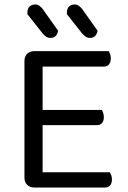

<svg xmlns="http://www.w3.org/2000/svg" viewBox="-20 -836 571 856"><path d="M133 0Q113 0 101 -12Q89 -24 89 -44V-564Q89 -584 101 -596Q113 -608 133 -608H465Q468 -603 471 -594.5Q474 -586 474 -576Q474 -559 466 -549Q458 -539 443 -539H170V-346H434Q437 -341 440 -332.5Q443 -324 443 -314Q443 -297 435 -287.5Q427 -278 412 -278H170V-68H470Q473 -63 476 -55Q479 -47 479 -36Q479 -19 471 -9.5Q463 0 448 0ZM102 -773V-777Q102 -798 112 -807Q122 -816 137 -816Q148 -816 156.5 -809.5Q165 -803 171 -795L239 -699Q233 -667 205 -667Q194 -667 185 -673Q176 -679 170 -687ZM278 -773V-777Q278 -797 287.5 -806.5Q297 -816 313 -816Q324 -816 332.5 -809.5Q341 -803 347 -795L415 -699Q409 -667 381 -667Q370 -667 361.5 -673Q353 -679 346 -687Z"/></svg>

Font: Baloo Da 2
Style: Regular
Weight: 400
Designer: Noopur Datye, Sulekha Rajkumar and Ek Type
Foundry: Ek Type
Version: Version 1.640;hotconv 1.0.111;makeotfexe 2.5.65597; ttfautoh